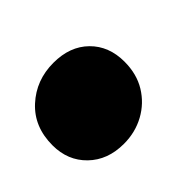

<svg xmlns="http://www.w3.org/2000/svg" viewBox="-85 -350 462 462"><g transform="rotate(-45 146.0 -119.0)"><path d="M112 10Q57 10 22.5 -23.5Q-12 -57 -12 -109Q-12 -172 29.5 -210Q71 -248 130 -248Q186 -248 219.5 -215Q253 -182 253 -129Q253 -87 234 -56Q215 -25 183 -7.5Q151 10 112 10Z"/></g></svg>

Font: Montserrat Thin Black
Style: Italic
Weight: 900
Italic angle: -11.3°
Version: Version 9.000